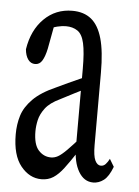

<svg xmlns="http://www.w3.org/2000/svg" viewBox="-47 -636 490 678"><g transform="rotate(5 198.0 -297.0)"><path d="M125 4.4Q82.5 4.4 51.8 -33.7Q21 -71.8 21 -146Q21 -181.2 30.5 -212.2Q40 -243.2 67.9 -271.5Q95.7 -299.8 148.9 -323.2Q168.9 -333 189.5 -342.3Q210 -351.6 229.5 -360.4Q249 -369.1 269 -377.4V-334Q242.2 -322.3 217 -309.1Q191.9 -295.9 166 -282.7Q130.9 -266.1 115 -245.1Q99.1 -224.1 94.2 -202.9Q89.4 -181.6 89.4 -162.6Q89.4 -115.7 107.7 -95.5Q126 -75.2 151.9 -75.2Q164.6 -75.2 176.5 -81.8Q188.5 -88.4 207.3 -107.2Q226.1 -126 257.3 -161.6L267.6 -101.6H244.1Q220.7 -65.9 202.9 -42.5Q185.1 -19 167 -7.3Q148.9 4.4 125 4.4ZM308.1 0Q275.4 0 256.1 -33Q236.8 -65.9 236.8 -120.6V-126.5V-396.5Q236.8 -455.6 229.7 -487.1Q222.7 -518.6 205.8 -530Q189 -541.5 164.1 -541.5Q151.4 -541.5 134 -537.4Q116.7 -533.2 94.2 -521L126.5 -559.1L107.4 -456.5Q101.6 -429.2 92.5 -414.1Q83.5 -398.9 67.4 -398.9Q51.8 -398.9 42.2 -412.4Q32.7 -425.8 30.8 -448.2Q41.5 -516.6 82.5 -557.1Q123.5 -597.7 182.6 -597.7Q223.6 -597.7 249.8 -576.4Q275.9 -555.2 288.8 -509.8Q301.8 -464.4 301.8 -388.2V-132.3Q301.8 -93.8 309.6 -77.6Q317.4 -61.5 330.1 -61.5Q339.8 -61.5 346.9 -69.1Q354 -76.7 359.9 -88.4L376 -61.5Q362.8 -26.4 345.5 -13.2Q328.1 0 308.1 0Z"/></g></svg>

Font: Scarab Serif
Style: Regular
Weight: 400
Designer: John Roberts
Foundry: Scarab
Version: 1.0